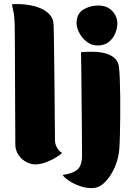

<svg xmlns="http://www.w3.org/2000/svg" viewBox="-20 -824 666 967"><path d="M57 -99Q57 -107 57 -142.5Q57 -178 56.5 -231Q56 -284 56 -347.5Q56 -411 55.5 -476Q55 -541 55 -599.5Q55 -658 54 -701Q53 -742 47 -769.5Q41 -797 40 -802Q52 -804 76 -803.5Q100 -803 129.5 -798Q159 -793 186 -781.5Q213 -770 231 -749.5Q249 -729 250 -698Q251 -679 251.5 -631.5Q252 -584 253 -520.5Q254 -457 254.5 -390.5Q255 -324 255.5 -265Q256 -206 256.5 -166.5Q257 -127 257 -120Q256 -99 268 -79Q280 -59 293 -54Q287 -47 266 -33.5Q245 -20 217.5 -9Q190 2 162 4Q139 5 114.5 -7Q90 -19 73.5 -43Q57 -67 57 -99ZM475 -595Q442 -594 416.5 -614Q391 -634 377 -663Q363 -692 366 -719Q371 -760 402.5 -777.5Q434 -795 468 -796Q517 -798 544 -770Q571 -742 571 -706Q571 -682 560.5 -656.5Q550 -631 529 -613.5Q508 -596 475 -595ZM579 -487Q582 -464 583.5 -424Q585 -384 585.5 -335Q586 -286 585.5 -237Q585 -188 584 -145Q583 -102 581 -75Q578 -30 559.5 14.5Q541 59 512.5 89.5Q484 120 451 123Q418 125 385 114Q352 103 328 86.5Q304 70 295 57Q343 51 367 32.5Q391 14 393 -32Q393 -41 393 -74Q393 -107 392.5 -155Q392 -203 391.5 -258Q391 -313 390.5 -366.5Q390 -420 389.5 -464Q389 -508 388.5 -534.5Q388 -561 388 -561Q397 -562 418.5 -563Q440 -564 466 -562.5Q492 -561 516.5 -553.5Q541 -546 558.5 -530Q576 -514 579 -487Z"/></svg>

Font: Potta One
Style: Regular
Weight: 400
Designer: 108,108go
Foundry: Font Zone 108
Version: Version 1.000